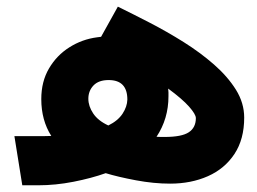

<svg xmlns="http://www.w3.org/2000/svg" viewBox="-20 -552 766 572"><path d="M22.9 -146.5H88.4Q101.1 -146.5 112.3 -146.5Q123.5 -146.5 132.8 -147Q103 -193.8 103 -256.8Q103 -309.1 126 -348.1Q148.9 -387.2 186.8 -411.1Q224.6 -435.1 269.5 -440.9L281.2 -442.4L281.7 -443.4L331.1 -532.2Q375 -510.7 426 -484.4Q477.1 -458 526.9 -426.8Q576.7 -395.5 617.4 -359.9Q658.2 -324.2 682.9 -284.7Q707.5 -245.1 707.5 -201.7Q707.5 -137.2 678.5 -93.3Q649.4 -49.3 599.4 -27.1Q549.3 -4.9 486.8 -4.9Q438 -4.9 384.8 -14.9Q331.5 -24.9 294.9 -36.1Q252.4 -21 199 -10.5Q145.5 0 94.2 0H46.4ZM302.7 -178.2Q331.5 -192.4 345.2 -213.4Q358.9 -234.4 359.4 -255.4Q359.4 -313.5 303.7 -313.5Q273.9 -313.5 258.5 -297.4Q243.2 -281.2 243.2 -257.8Q243.2 -235.8 257.6 -214.1Q272 -192.4 302.7 -178.2ZM481 -288.1Q481.9 -282.2 481.9 -276.6Q481.9 -271 481.9 -265.1Q481.9 -198.2 446.3 -144.5Q453.1 -144 459.2 -144Q465.3 -144 470.7 -144Q521.5 -144 542.5 -158Q563.5 -171.9 563.5 -200.2Q563.5 -211.4 543.2 -234.4Q522.9 -257.3 481 -288.1Z"/></svg>

Font: Vazir Black WOL
Style: Black-WOL
Weight: 900
Designer: Saber Rastikerdar
Foundry: Saber Rastikerdar
Version: Version 30.0.0